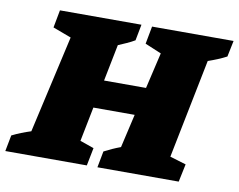

<svg xmlns="http://www.w3.org/2000/svg" viewBox="-117 -758 1064 856"><g transform="rotate(10 415.5 -330.0)"><path d="M-43 0 -29 -73Q-9 -83 12.5 -91.5Q34 -100 56 -107L156 -549L73 -580L88 -660H457L443 -587Q426 -577 407 -568.5Q388 -560 369 -552L336 -386H526L564 -549L490 -580L505 -660H874L859 -587Q840 -577 819.5 -568.5Q799 -560 776 -552L686 -103L759 -81L742 0H374L388 -74Q405 -83 424 -91.5Q443 -100 462 -107L497 -259H310L279 -103L342 -81L326 0Z"/></g></svg>

Font: Piazzolla SC Black
Style: Italic
Weight: 900
Italic angle: -11.3°
Designer: Juan Pablo del Peral
Foundry: Huerta Tipografica
Version: Version 1.330